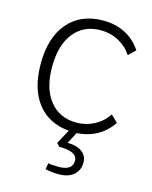

<svg xmlns="http://www.w3.org/2000/svg" viewBox="-110 -582 682 864"><g transform="rotate(15 231.0 -150.0)"><path d="M409 -112 441 -81Q414 -40 372.5 -16.5Q331 7 278 10L250 63Q292 63 317 81Q342 99 342 130Q342 167 317 188.5Q292 210 249 210Q210 210 185 203L190 174Q206 178 238 178Q303 178 303 133Q303 111 282 100.5Q261 90 218 90L205 75L241 9Q146 1 93.5 -66.5Q41 -134 41 -250Q41 -372 100 -441Q159 -510 264 -510Q322 -510 367 -486.5Q412 -463 441 -419L409 -388Q386 -424 347.5 -444.5Q309 -465 264 -465Q185 -465 139.5 -408Q94 -351 94 -250Q94 -149 139.5 -92Q185 -35 264 -35Q309 -35 347.5 -55.5Q386 -76 409 -112Z"/></g></svg>

Font: Sarabun ExtraLight
Style: Regular
Weight: 275
Designer: Suppakit Chalermlarp | Katatrad Co.,Ltd.
Foundry: Cadson Demak Co.,Ltd.
Version: Version 1.000; ttfautohint (v1.6)